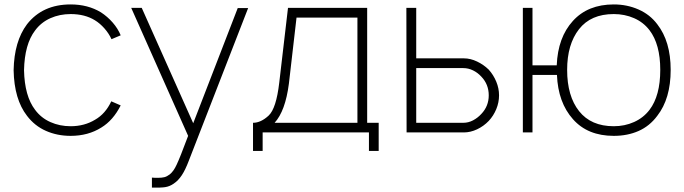

<svg xmlns="http://www.w3.org/2000/svg" viewBox="-20 -598 3090 867"><path d="M483.5 -421Q472 -446.5 451.8 -469.5Q431.5 -492.5 408.5 -506.5Q363 -534.5 299 -534.5Q249.5 -534.5 207.5 -515.8Q165.5 -497 138.5 -460.5Q91 -398.5 88.5 -281Q91 -164 138.5 -102Q165.5 -65.5 207.5 -46.8Q249.5 -28 299 -28Q361 -28 409.5 -57.5Q456 -84 482.5 -140.5L525 -122Q491 -54.5 437.5 -22Q378 15.5 299 15.5Q238.5 15.5 187.5 -7Q136.5 -29.5 102 -75Q44 -149.5 41.5 -281Q44 -411.5 102 -488.5Q172 -578 299 -578Q376.5 -578 435.5 -542.5Q465.5 -523 489 -496Q512.5 -469 525 -438.5Z M1100.5 -561.5 832.5 128Q817 169 801 193.2Q785 217.5 764 231.5Q746 244 726 247Q708.5 250 666 249V204Q671.5 204.5 678 204.8Q684.5 205 693 205Q711 205 722.5 202Q734 199 746.5 189.5Q764 175.5 777.5 146Q784.5 131.5 797.5 99Q810.5 66.5 829.5 15.5L572.5 -562.5H620L852.5 -41.5L1053.5 -561.5Z M1638 -43.5H1690V83.5H1646V0H1166V83.5H1122.5V-43.5Q1158 -43.5 1193 -76Q1227.5 -108 1241 -225L1280.5 -562.5H1638ZM1594 -518.5H1319L1284.5 -220Q1268.5 -96.5 1220 -43.5H1594Z M1859.5 -562.5V-334.5H2074.5Q2104.5 -334.5 2134.2 -320.2Q2164 -306 2187 -283.5Q2208.5 -259.5 2221 -229.2Q2233.5 -199 2233.5 -167.5Q2233.5 -135.5 2221 -105.2Q2208.5 -75 2187 -52Q2164 -28 2134.2 -14Q2104.5 0 2074.5 0H1816L1815 -562.5ZM1859.5 -43.5H2072Q2095 -43.5 2116 -54.5Q2137 -65.5 2153.5 -83.5Q2187 -118.5 2187 -167.5Q2187 -217 2153.5 -252Q2137 -270 2116 -280.2Q2095 -290.5 2072 -290.5H1859.5Z M3008.5 -282.5Q3008.5 -152.5 2948 -75Q2913.5 -28.5 2863.5 -6.5Q2813.5 15.5 2751.5 15.5Q2634 15.5 2567.5 -59.5Q2500 -135 2495 -259.5H2384.5V0H2341V-562.5H2384.5V-303H2494Q2499 -429 2567 -503.5Q2634.5 -578 2751.5 -578Q2811.5 -578 2863.2 -555.2Q2915 -532.5 2948 -488.5Q3008.5 -411 3008.5 -282.5ZM2961.5 -282.5Q2961.5 -398 2913 -461.5Q2885.5 -497.5 2843.2 -516Q2801 -534.5 2751.5 -534.5Q2648 -534.5 2594.5 -466Q2541 -397.5 2541 -282.5Q2541 -164 2595 -96Q2649 -28 2751.5 -28Q2801 -28 2843.2 -47Q2885.5 -66 2913 -102Q2961.5 -165.5 2961.5 -282.5Z"/></svg>

Font: Russisch Sans ExtraLight
Style: Regular
Weight: 200
Width: 4
Designer: Michael Sharanda (font) & Cristiano Sobral (main changes)
Foundry: Michael Sharanda
Version: Version 2.00;September 8, 2020;FontCreator 13.0.0.2681 64-bi